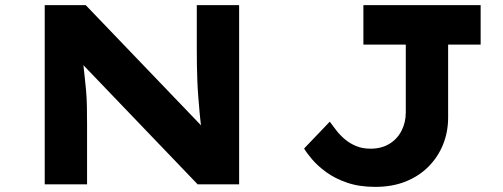

<svg xmlns="http://www.w3.org/2000/svg" viewBox="-20 -720 1966 750"><path d="M154.7 0V-700H314.8L793.9 -200.5L768.7 -204.7Q763.1 -242.3 760.1 -276.1Q757.1 -309.9 754.6 -341.3Q752.1 -372.7 750.9 -403Q749.7 -433.3 749.2 -464Q748.7 -494.7 748.7 -527.4V-700H914.1V0H752L256.9 -516.4L300.1 -508.6Q303.7 -487.3 305.9 -465.1Q308.2 -443 310.9 -418.8Q313.7 -394.7 316.2 -367Q318.7 -339.3 319.4 -306Q320.1 -272.7 320.1 -233.6V0ZM1445.9 10Q1383.4 10 1335.8 -6.4Q1288.2 -22.9 1254.8 -47.3Q1221.3 -71.7 1199.7 -97Q1178 -122.3 1167.9 -139.9L1268.2 -244.7Q1280.3 -227.9 1294.7 -209.5Q1309.1 -191.1 1328.1 -175.2Q1347.2 -159.4 1371.6 -149.3Q1396 -139.2 1427.6 -139.2Q1470.1 -139.2 1501 -158.1Q1531.9 -176.9 1548.5 -209.3Q1565.1 -241.7 1565.1 -280.8V-545.8H1399.5V-700H1857.5V-545.8H1730.5V-261Q1730.5 -204.6 1710.7 -155.5Q1690.8 -106.4 1653.7 -69.1Q1616.6 -31.7 1564.4 -10.9Q1512.2 10 1445.9 10Z"/></svg>

Font: Lexend Tera
Style: Regular
Weight: 400
Designer: Bonnie Shaver-Troup, Thomas Jockin
Foundry: Lexend
Version: Version 1.007